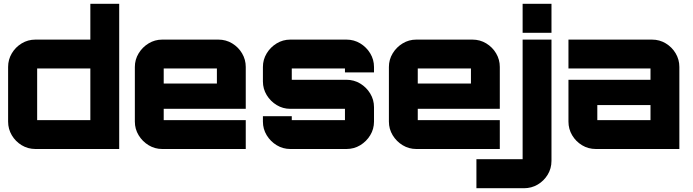

<svg xmlns="http://www.w3.org/2000/svg" viewBox="-20 -790 3676 1018"><path d="M168 0Q128 0 95 -20Q62 -40 42.5 -73Q23 -106 23 -145V-435Q23 -474 42.5 -507Q62 -540 95 -560Q128 -580 168 -580H459V-770H612V0H168ZM177 -153H459Q459 -153 459 -153Q459 -153 459 -153V-427Q459 -427 459 -427Q459 -427 459 -427H177Q177 -427 177 -427Q177 -427 177 -427V-153Q177 -153 177 -153Q177 -153 177 -153Z M840 0Q801 0 768 -20Q735 -40 715 -73Q695 -106 695 -145V-435Q695 -474 715 -507Q735 -540 768 -560Q801 -580 840 -580H1138Q1178 -580 1211 -560Q1244 -540 1263.5 -507Q1283 -474 1283 -435V-213H848V-153Q848 -153 848 -153Q848 -153 848 -153H1283V0H840ZM848 -347H1130V-427Q1130 -427 1130 -427Q1130 -427 1130 -427H848Q848 -427 848 -427Q848 -427 848 -427Z M1519 0Q1480 0 1447 -20Q1414 -40 1394 -73Q1374 -106 1374 -145V-174H1527V-153Q1527 -153 1527 -153Q1527 -153 1527 -153H1809Q1809 -153 1809 -153Q1809 -153 1809 -153V-213Q1809 -213 1809 -213Q1809 -213 1809 -213H1519Q1480 -213 1447 -233Q1414 -253 1394 -286Q1374 -319 1374 -358V-435Q1374 -474 1394 -507Q1414 -540 1447 -560Q1480 -580 1519 -580H1817Q1857 -580 1890 -560Q1923 -540 1943 -507Q1963 -474 1963 -435V-406H1809V-427Q1809 -427 1809 -427Q1809 -427 1809 -427H1527Q1527 -427 1527 -427Q1527 -427 1527 -427V-367Q1527 -367 1527 -367Q1527 -367 1527 -367H1817Q1857 -367 1890 -347Q1923 -327 1943 -294Q1963 -261 1963 -222V-145Q1963 -106 1943 -73Q1923 -40 1890 -20Q1857 0 1817 0H1519Z M2187 0Q2148 0 2115 -20Q2082 -40 2062 -73Q2042 -106 2042 -145V-435Q2042 -474 2062 -507Q2082 -540 2115 -560Q2148 -580 2187 -580H2485Q2525 -580 2558 -560Q2591 -540 2610.5 -507Q2630 -474 2630 -435V-213H2195V-153Q2195 -153 2195 -153Q2195 -153 2195 -153H2630V0H2187ZM2195 -347H2477V-427Q2477 -427 2477 -427Q2477 -427 2477 -427H2195Q2195 -427 2195 -427Q2195 -427 2195 -427Z M2506 208V54H2751Q2751 54 2751 54Q2751 54 2751 54V-580H2904V63Q2904 103 2884 136Q2864 169 2831 188.5Q2798 208 2758 208ZM2751 -616V-770H2904V-616Z M3139 0Q3099 0 3066 -20Q3033 -40 3013.5 -73Q2994 -106 2994 -145V-367H3429V-427Q3429 -427 3429 -427Q3429 -427 3429 -427H2994V-580H3437Q3477 -580 3510 -560Q3543 -540 3562.5 -507Q3582 -474 3582 -435V0ZM3147 -153H3429V-233H3147V-153Q3147 -153 3147 -153Q3147 -153 3147 -153Z"/></svg>

Font: Orbitron Black
Style: Regular
Weight: 900
Designer: Matt McInerney
Foundry: The League of Moveable Type
Version: Version 2.001